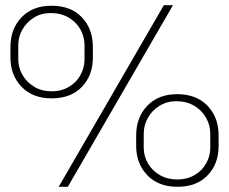

<svg xmlns="http://www.w3.org/2000/svg" viewBox="-20 -724 878 736"><path d="M177 -702Q252 -702 294 -657.5Q336 -613 336 -544V-503Q336 -435 294 -391Q252 -347 178 -347Q105 -347 62.5 -391.5Q20 -436 20 -503V-544Q20 -613 62.5 -657.5Q105 -702 177 -702ZM178 -374Q215 -374 244 -391Q273 -408 288.5 -436.5Q304 -465 304 -496V-551Q304 -583 288 -611.5Q272 -640 242.5 -657Q213 -674 174 -674Q138 -674 110 -656.5Q82 -639 66 -611Q50 -583 50 -551V-496Q50 -465 66 -437Q82 -409 111 -391.5Q140 -374 178 -374ZM240 -8H205L608 -704H643ZM659 -363Q733 -363 775.5 -318.5Q818 -274 818 -205V-164Q818 -96 776 -52Q734 -8 660 -8Q587 -8 544.5 -52.5Q502 -97 502 -164V-205Q502 -274 544.5 -318.5Q587 -363 659 -363ZM660 -36Q697 -36 726 -53Q755 -70 770.5 -98Q786 -126 786 -157V-212Q786 -244 770 -272.5Q754 -301 724.5 -318.5Q695 -336 656 -336Q620 -336 591.5 -318.5Q563 -301 547 -272.5Q531 -244 531 -212V-157Q531 -126 547 -98Q563 -70 592.5 -53Q622 -36 660 -36Z"/></svg>

Font: Freesentation 1 Thin
Style: Regular
Weight: 250
Designer: glyphs from Roboto by Christian Robertson / Hangul glyphs from Noto Sans CJK(Source Han Sans) by Jang Soo-young and Kang
Foundry: PT&
Version: Version 2.001